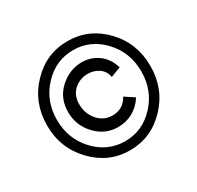

<svg xmlns="http://www.w3.org/2000/svg" viewBox="-117 -721 799 779"><g transform="rotate(-30 282.0 -331.5)"><path d="M42 -331Q42 -438 113 -512.5Q184 -587 284 -587Q384 -587 455 -513Q526 -439 526 -332Q526 -225 455 -150.5Q384 -76 284 -76Q185 -76 113.5 -150.5Q42 -225 42 -331ZM286 -118Q367 -118 425 -180Q483 -242 483 -331Q483 -420 425 -482Q367 -544 286 -544Q204 -544 146 -482Q88 -420 88 -331Q88 -242 146 -180Q204 -118 286 -118ZM143 -336Q143 -401 188.5 -442.5Q234 -484 292 -484Q333 -484 367 -460Q401 -436 415 -389L368 -371Q363 -400 340.5 -415.5Q318 -431 289 -431Q252 -431 225 -407Q198 -383 198 -341Q198 -296 225.5 -265Q253 -234 293 -234Q344 -234 368 -279L412 -250Q367 -182 289 -182Q229 -182 186 -227.5Q143 -273 143 -336Z"/></g></svg>

Font: Lobster Two
Style: Bold Italic
Weight: 700
Designer: Pablo Impallari
Foundry: Pablo Impallari. www.impallari.com
Version: Version 1.006